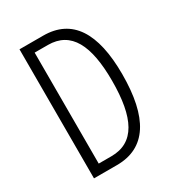

<svg xmlns="http://www.w3.org/2000/svg" viewBox="-173 -817 839 920"><g transform="rotate(-30 247.0 -357.0)"><path d="M443 -365C443 -595 366 -714 207 -714H76V0H203C365 0 443 -125 443 -365ZM385 -362C385 -157 330 -50 201 -50H131V-664H204C332 -664 385 -558 385 -362Z"/></g></svg>

Font: Noto Sans Arabic UI XCn Lt
Style: Regular
Weight: 300
Width: 2
Designer: Monotype Design Team, Nadine Chahine and Nizar Qandah
Foundry: Monotype Imaging Inc.
Version: Version 2.010